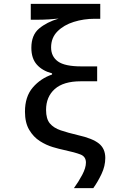

<svg xmlns="http://www.w3.org/2000/svg" viewBox="-20 -780 640 992"><path d="M362 192Q386 159 405 123Q424 87 424 60Q424 29 395.5 18Q367 7 311 -5Q287 -10 253 -20Q219 -30 186 -51Q153 -72 131 -109Q109 -146 109 -203Q109 -281 149.5 -328Q190 -375 249 -395V-401Q199 -414 170.5 -446Q142 -478 142 -533Q142 -599 182 -632.5Q222 -666 283 -684Q266 -682 234.5 -680Q203 -678 170 -678H139V-760H498V-683H469Q413 -683 361.5 -667Q310 -651 277 -618Q244 -585 244 -535Q244 -488 279.5 -462.5Q315 -437 400 -437H482V-360H397Q308 -360 263 -320Q218 -280 218 -212Q218 -166 237.5 -142.5Q257 -119 294 -106.5Q331 -94 382 -82Q458 -65 491 -38.5Q524 -12 524 36Q524 78 504.5 119Q485 160 462 192Z"/></svg>

Font: Noto Sans Mono Medium
Style: Regular
Weight: 500
Designer: Monotype Design Team
Foundry: Monotype Imaging Inc.
Version: Version 2.014